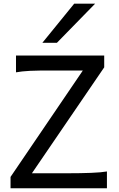

<svg xmlns="http://www.w3.org/2000/svg" viewBox="-20 -1011 641 1031"><path d="M539.6 -649.4 151.4 -80.6H341.8Q413.6 -80.6 469.2 -82.8Q524.9 -85 554.2 -90.3V0H36.6V-61L424.8 -632.3H258.8Q222.7 -632.3 193.6 -632.1Q164.6 -631.8 141.1 -630.6Q117.7 -629.4 99.1 -627.4Q80.6 -625.5 65.9 -622.6V-712.9H539.6ZM490.7 -991.2 285.6 -781.2H207.5L378.4 -991.2Z"/></svg>

Font: Andika Compact
Style: Regular
Weight: 400
Designer: Victor Gaultney, Annie Olsen, Julie Remington, Don Collingsworth, Eric Hays, Becca Hirsbrunner
Foundry: SIL International
Version: Version 5.000 ; LnSpcTght